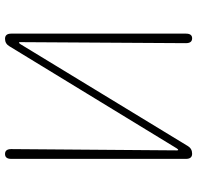

<svg xmlns="http://www.w3.org/2000/svg" viewBox="-30 -736 766 745"><g transform="rotate(90 352.5 -363.0)"><path d="M130 0Q110 0 110 -24V-702Q110 -726 128 -726Q147 -726 147 -702L143 -59Q143 -54 145 -54Q147 -54 151 -60L546 -709Q556 -726 576 -726Q596 -726 596 -702V-24Q596 0 577 0Q558 0 558 -24L563 -667Q563 -672 561 -672Q559 -672 555 -666L159 -17Q149 0 130 0Z"/></g></svg>

Font: Resource Han Rounded JP ExtraLight
Style: Regular
Weight: 250
Designer: Cyano Hao (round all glyphs); Ryoko NISHIZUKA 西塚涼子 (kana, bopomofo & ideographs); Paul D. Hunt (Latin, Greek & Cyrillic)
Foundry: Cyano Hao
Version: 0.990